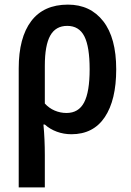

<svg xmlns="http://www.w3.org/2000/svg" viewBox="-20 -571 565 831"><path d="M289 10Q256 10 226 -1Q196 -12 174 -32H168Q174 30 174 101V240H61V-275Q61 -408 115 -479.5Q169 -551 274 -551Q371 -551 427 -479Q483 -407 483 -271Q483 -138 433.5 -64Q384 10 289 10ZM174 -286V-123Q192 -103 216.5 -92.5Q241 -82 268 -82Q320 -82 344 -127.5Q368 -173 368 -271Q368 -369 345 -414Q322 -459 271 -459Q221 -459 197.5 -417Q174 -375 174 -286Z"/></svg>

Font: Noto Sans Display Medium Narrow
Style: Regular
Weight: 500
Width: 4
Designer: Monotype Design team
Foundry: Monotype Imaging Inc.
Version: Version 1.000